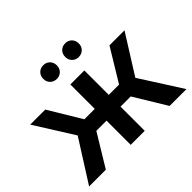

<svg xmlns="http://www.w3.org/2000/svg" viewBox="-161 -970 1201 1201"><g transform="rotate(-45 439.5 -369.5)"><path d="M591 -214H501V0H377V-214H287L157 0H9L184 -276L22 -534H155L285 -318H377V-534H501V-318H592L723 -534H856L694 -276L870 0H721ZM282 -678Q282 -705 299 -722Q316 -739 342 -739Q368 -739 385 -722Q402 -705 402 -678Q402 -652 385 -635Q368 -618 342 -618Q316 -618 299 -635Q282 -652 282 -678ZM476 -678Q476 -705 493 -722Q510 -739 536 -739Q562 -739 579 -722Q596 -705 596 -678Q596 -652 579 -635Q562 -618 536 -618Q510 -618 493 -635Q476 -652 476 -678Z"/></g></svg>

Font: APTA Sans SemiBold
Style: Bold
Weight: 600
Version: Version 7.200